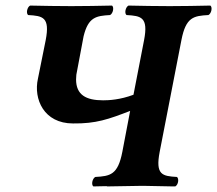

<svg xmlns="http://www.w3.org/2000/svg" viewBox="-20 -667 779 689"><path d="M88 -647C77 -641 73 -619 81 -613C133 -610 160 -606 144 -523L116 -384C100 -312 137 -224 242 -224C325 -223 369 -239 447 -269L419 -122C403 -39 375 -35 322 -32C311 -26 307 -4 315 2C328 2 345 1 363 1V2L483 0C489 0 494 0 500 0L602 2C604 2 607 2 609 2C620 -4 623 -26 615 -32C563 -35 537 -39 553 -122L631 -523C647 -606 675 -610 728 -613C739 -619 743 -641 735 -647C696 -646 627 -645 589 -645C551 -645 479 -646 441 -647C430 -641 426 -619 434 -613C486 -610 513 -606 497 -523L459 -327C411 -309 371 -307 350 -307C288 -307 253 -327 253 -382C253 -387 254 -393 254 -399L280 -537C297 -606 325 -610 375 -613C386 -619 390 -641 382 -647C343 -646 274 -645 236 -645C198 -645 126 -646 88 -647Z"/></svg>

Font: Libertinus Serif
Style: Bold Italic
Weight: 700
Italic angle: -12°
Designer: Philipp H. Poll, Khaled Hosny
Foundry: Caleb Maclennan
Version: Version 7.050;RELEASE